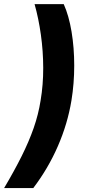

<svg xmlns="http://www.w3.org/2000/svg" viewBox="-74 -788 433 948"><path d="M-53.7 140.6Q-3.4 55.7 32.7 -16.6Q68.8 -88.9 92.3 -156Q115.7 -223.1 126.5 -292Q139.6 -369.6 139.4 -452.6Q139.2 -535.6 127.9 -616.2Q116.7 -696.8 96.7 -767.6H240.7Q266.1 -710.9 279.3 -631.6Q292.5 -552.2 292.5 -464.1Q292.5 -376 278.8 -292Q259.8 -176.8 211.9 -66.7Q164.1 43.5 90.3 140.6Z"/></svg>

Font: Inter Tight
Style: Bold Italic
Weight: 700
Italic angle: -9.39999°
Designer: Rasmus Andersson
Foundry: rsms
Version: Version 3.004